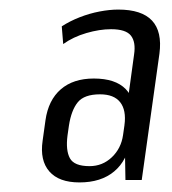

<svg xmlns="http://www.w3.org/2000/svg" viewBox="-20 -736 359 401"><path d="M240 -476 260 -622Q264 -648 253.5 -661.5Q243 -675 212 -675Q188 -675 160.5 -667Q133 -659 112 -644L109 -681Q126 -692 146.5 -700Q167 -708 188 -712Q209 -716 227 -716Q325 -716 313 -624L276 -360H242ZM146 -355Q103 -355 83 -378Q63 -401 69 -442L75 -485Q81 -527 107 -549.5Q133 -572 176 -572Q221 -572 242.5 -550Q264 -528 258 -487L252 -443Q246 -401 218.5 -378Q191 -355 146 -355ZM167 -389Q194 -389 213.5 -407.5Q233 -426 237 -454L240 -475Q244 -506 231 -522.5Q218 -539 189 -539Q156 -539 142.5 -522.5Q129 -506 124 -474L121 -453Q117 -422 126 -405.5Q135 -389 167 -389Z"/></svg>

Font: Pathway Extreme Condensed ExtraLight
Style: Italic
Weight: 250
Width: 3
Italic angle: -8°
Version: Version 1.001;gftools[0.9.26]